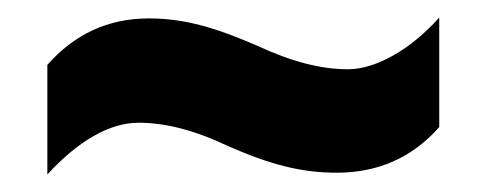

<svg xmlns="http://www.w3.org/2000/svg" viewBox="-20 -462 555 219"><path d="M241 -295C289 -274 324 -265 364 -265C411 -265 450 -282 481 -317V-442C449 -406 409 -383 377 -383C347 -383 314 -391 273 -410C227 -430 191 -441 150 -441C103 -441 65 -423 34 -388V-263C68 -300 104 -322 138 -322C168 -322 201 -314 241 -295Z"/></svg>

Font: Noto Sans Georgian Condensed ExtraBold
Style: Regular
Weight: 800
Width: 3
Designer: Monotype Design Team, Akaki Razmadze
Foundry: Google LLC
Version: Version 2.005